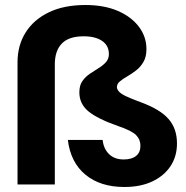

<svg xmlns="http://www.w3.org/2000/svg" viewBox="-20 -737 745 767"><path d="M477 10Q381 10 321.5 -39Q262 -88 251 -178H390Q394 -142 416 -121Q438 -100 474 -100Q506 -100 523.5 -114Q541 -128 541 -155Q541 -180 523.5 -197.5Q506 -215 453 -233Q370 -262 333.5 -292Q297 -322 297 -368Q297 -396 309 -413Q321 -430 338.5 -442Q356 -454 374 -465Q392 -476 403.5 -489Q415 -502 415 -521Q415 -555 388 -573.5Q361 -592 314 -592Q255 -592 227 -563Q199 -534 199 -480V0H50V-488Q50 -556 82.5 -607.5Q115 -659 175.5 -688Q236 -717 321 -717Q396 -717 450.5 -693.5Q505 -670 535 -630Q565 -590 565 -541Q565 -510 553 -489.5Q541 -469 523.5 -455.5Q506 -442 488.5 -432Q471 -422 459 -412Q447 -402 447 -389Q447 -381 454.5 -372Q462 -363 482.5 -353Q503 -343 544 -328Q620 -300 653.5 -261.5Q687 -223 687 -164Q687 -112 661 -73Q635 -34 588 -12Q541 10 477 10Z"/></svg>

Font: DM Sans 36pt Black
Style: Regular
Weight: 900
Designer: Colophon Foundry, Jonny Pinhorn
Foundry: Colophon Foundry
Version: Version 4.004;gftools[0.9.30]